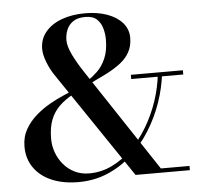

<svg xmlns="http://www.w3.org/2000/svg" viewBox="-54 -816 927 882"><g transform="rotate(-5 410.0 -375.0)"><path d="M536.5 0 205.5 -490Q186 -518.5 172.8 -553Q159.5 -587.5 159.5 -613.5Q159.5 -658.5 186.5 -691.5Q213.5 -724.5 261 -742.2Q308.5 -760 370 -760Q427 -760 471.5 -744Q516 -728 541.5 -698.8Q567 -669.5 567 -630Q567 -591.5 551 -563.2Q535 -535 507 -513.8Q479 -492.5 443 -474.2Q407 -456 366.5 -437L355.5 -451Q377 -464.5 400.2 -486.5Q423.5 -508.5 439.2 -544Q455 -579.5 455 -632Q455 -657 448 -682.8Q441 -708.5 422.8 -725.8Q404.5 -743 369.5 -743Q334 -743 313.2 -728.8Q292.5 -714.5 283.2 -691.8Q274 -669 274 -644Q274 -616.5 292.8 -577.2Q311.5 -538 343.5 -490L655 -19.5H787V0ZM273 10Q203 10 150.5 -12.2Q98 -34.5 68.8 -76Q39.5 -117.5 39.5 -174Q39.5 -218.5 59.5 -253.5Q79.5 -288.5 110.5 -315.2Q141.5 -342 174.5 -360.5Q207.5 -379 234.8 -390.8Q262 -402.5 274 -408L282 -393.5Q244.5 -373 218.2 -347.2Q192 -321.5 178.2 -285.8Q164.5 -250 164.5 -198.5Q164.5 -166 175.8 -135.2Q187 -104.5 208.2 -79.5Q229.5 -54.5 259.2 -40Q289 -25.5 326 -25.5Q380.5 -25.5 430.5 -49.5Q480.5 -73.5 523 -115.8Q565.5 -158 598.2 -213Q631 -268 651.8 -330Q672.5 -392 679 -455H698.5Q691 -388 668 -321.5Q645 -255 607.8 -195.2Q570.5 -135.5 520.5 -89.2Q470.5 -43 408.2 -16.5Q346 10 273 10ZM555 -440.5V-460H795V-440.5Z"/></g></svg>

Font: Bodoni Moda Medium
Style: Regular
Weight: 500
Designer: Owen Earl
Foundry: indestructible type
Version: Version 2.005